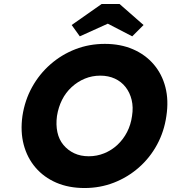

<svg xmlns="http://www.w3.org/2000/svg" viewBox="-20 -937 863 967"><path d="M406 10Q326 10 263.5 -17Q201 -44 159 -93Q117 -142 99.5 -208Q82 -274 93 -353Q105 -432 141.5 -498Q178 -564 234 -613Q290 -662 359.5 -689Q429 -716 508 -716Q587 -716 649.5 -689Q712 -662 754 -613Q796 -564 813 -498Q830 -432 818 -353Q807 -275 771 -208.5Q735 -142 679 -93Q623 -44 553.5 -17Q484 10 406 10ZM427 -150Q468 -150 505 -165Q542 -180 571.5 -207.5Q601 -235 620 -272Q639 -309 645 -353Q652 -397 643 -434Q634 -471 612.5 -498.5Q591 -526 558.5 -541Q526 -556 485 -556Q444 -556 407.5 -541Q371 -526 341 -498.5Q311 -471 292.5 -434Q274 -397 267 -353Q261 -309 269 -271.5Q277 -234 299.5 -207Q322 -180 354 -165Q386 -150 427 -150ZM382 -754 341 -811 492 -917H582L703 -811L646 -754L509 -825H539Z"/></svg>

Font: Lexend
Style: Bold Italic
Weight: 700
Italic angle: -8.13011°
Designer: Bonnie Shaver-Troup, Thomas Jockin
Foundry: Lexend
Version: Version 1.007